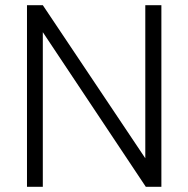

<svg xmlns="http://www.w3.org/2000/svg" viewBox="-20 -720 726 740"><path d="M84 0V-700H145L540 -110V-700H602V0H542L145 -596V0Z"/></svg>

Font: Zen Kaku Gothic New
Style: Regular
Weight: 400
Designer: Yoshimichi Ohira
Foundry: Positype
Version: Version 1.001